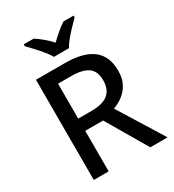

<svg xmlns="http://www.w3.org/2000/svg" viewBox="-220 -1063 1072 1185"><g transform="rotate(-30 315.5 -470.5)"><path d="M297 -714Q432 -714 497 -663Q562 -612 562 -510Q562 -455 542 -417.5Q522 -380 490 -356Q458 -332 422 -319L620 0H497L327 -289H200V0H94V-714ZM292 -625H200V-376H296Q376 -376 414 -408Q452 -440 452 -505Q452 -569 413 -597Q374 -625 292 -625ZM261 -781Q248 -804 226 -831Q204 -858 180 -883.5Q156 -909 138 -928V-941H209Q263 -906 314 -852Q341 -878 368 -901Q395 -924 421 -941H493V-928Q474 -909 449.5 -883.5Q425 -858 402.5 -831Q380 -804 368 -781Z"/></g></svg>

Font: Noto Sans Syriac Medium
Style: Regular
Weight: 500
Designer: Patrick Giasson and the Monotype Design Team
Foundry: Monotype Imaging Inc.
Version: Version 3.000; ttfautohint (v1.8.4.7-5d5b)